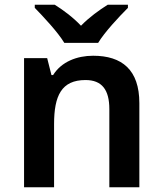

<svg xmlns="http://www.w3.org/2000/svg" viewBox="-20 -786 682 806"><path d="M250 -606H392C419 -651 480 -716 517 -753V-766H432C397 -744 355 -714 320 -678C286 -714 245 -744 210 -766H126V-753C162 -716 223 -651 250 -606ZM371 -552C303 -552 238 -527 203 -471H196L178 -542H81V0H207V-265C207 -384 238 -450 339 -450C408 -450 439 -409 439 -328V0H565V-353C565 -493 492 -552 371 -552Z"/></svg>

Font: Noto Sans Myanmar SemiBold
Style: Regular
Weight: 600
Designer: Monotype Design Team
Foundry: Monotype Imaging Inc.
Version: Version 2.107